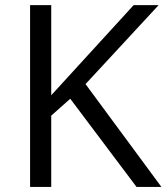

<svg xmlns="http://www.w3.org/2000/svg" viewBox="-20 -734 654 754"><path d="M613.8 0H516.1L255.9 -346.2L181.2 -279.8V0H98.1V-713.9H181.2V-359.9L504.9 -713.9H603L315.9 -403.8Z"/></svg>

Font: f0_58959 
Style: Regular
Weight: 400
Foundry: Ascender Corporation
Version: Version 1.10